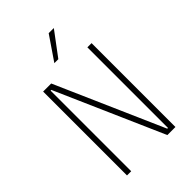

<svg xmlns="http://www.w3.org/2000/svg" viewBox="-298 -1174 1295 1295"><g transform="rotate(-45 350.0 -526.0)"><path d="M119 0V-800H196L534 -31H541V-129V-800H581V0H504L166 -769H159V-673V0ZM308 -882 424 -1052H473L346 -882Z"/></g></svg>

Font: Martian Mono SemiExpanded Thin
Style: Regular
Weight: 250
Monospace: yes
Version: Version 0.930